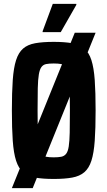

<svg xmlns="http://www.w3.org/2000/svg" viewBox="-20 -911 552 986"><path d="M41 55 364 -743H471L148 55ZM256 8Q199 8 160.5 1Q122 -6 98.5 -26.5Q75 -47 62.5 -86Q50 -125 45.5 -188Q41 -251 41 -344Q41 -437 45.5 -500Q50 -563 62.5 -602Q75 -641 98.5 -661.5Q122 -682 160.5 -689Q199 -696 256 -696Q312 -696 350.5 -689Q389 -682 413 -661.5Q437 -641 449.5 -602Q462 -563 466.5 -500Q471 -437 471 -344Q471 -251 466.5 -188Q462 -125 449.5 -86Q437 -47 413 -26.5Q389 -6 350.5 1Q312 8 256 8ZM256 -103Q279 -103 294.5 -106Q310 -109 319.5 -121Q329 -133 333 -159Q337 -185 338 -230Q339 -275 339 -344Q339 -413 338 -458Q337 -503 333 -529Q329 -555 319.5 -567Q310 -579 294.5 -582Q279 -585 256 -585Q232 -585 217 -582Q202 -579 193 -567Q184 -555 179.5 -529Q175 -503 174 -458Q173 -413 173 -344Q173 -275 174 -230Q175 -185 179.5 -159Q184 -133 193 -121Q202 -109 217 -106Q232 -103 256 -103ZM199 -746V-751L251 -891H372V-886L292 -746Z"/></svg>

Font: Saira Condensed
Style: Bold
Weight: 700
Width: 3
Designer: Hector Gatti with collaboration of the Omnibus-Type team
Foundry: Omnibus-Type
Version: Version 1.101